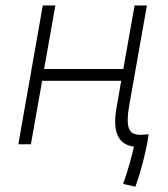

<svg xmlns="http://www.w3.org/2000/svg" viewBox="-20 -538 626 716"><path d="M484.9 158.2 439 147.9Q451.2 115.2 461.9 77.1Q472.7 39.1 479.5 8.8Q436 3.4 419.2 -32Q402.3 -67.4 414.6 -136.7L432.1 -236.8H137.2L95.2 0H48.3L139.6 -517.6H186.5L144.5 -280.8H439.9L481.9 -517.6H527.8L461.4 -141.6Q451.7 -85.9 460.2 -60.5Q468.8 -35.2 502.9 -35.2Q517.1 -35.2 534.2 -37.6Q530.8 -9.8 522.7 26.1Q514.6 62 504.6 97.2Q494.6 132.3 484.9 158.2Z"/></svg>

Font: Cascadia Code NF ExtraLight
Style: Italic
Weight: 200
Italic angle: -10°
Monospace: yes
Designer: Aaron Bell
Foundry: Saja Typeworks
Version: Version 2404.023; ttfautohint (v1.8.4)